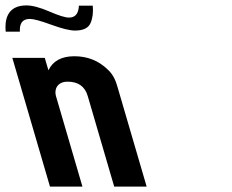

<svg xmlns="http://www.w3.org/2000/svg" viewBox="-142 -690 857 710"><path d="M256.2 -433C222.5 -465.7 181.5 -482 133.1 -482C85.6 -482 53.6 -464.7 37.1 -430L23.6 -476H-96.4L42.8 0H162.8L64.9 -335C57.7 -359.5 69.9 -388 108.1 -388C147.3 -388 172 -370.3 182.4 -335L280.3 0H400.3L292.1 -370C286.9 -387.8 277.9 -413.8 256.2 -433ZM112.6 -625C99.2 -625 75.2 -632.5 40.4 -647.5C5.6 -662.5 -22.7 -670 -44.3 -670C-116.6 -670 -125 -615.2 -121 -573H-68.5C-69.4 -593.9 -66.2 -620 -31 -620C-17.6 -620 8.6 -612.8 47.8 -598.5C87 -584.2 116.2 -577 135.4 -577C165.4 -577 184.4 -586 192.5 -604C200.5 -622 203.4 -643.7 201 -669H149.7C148.7 -650.8 144.3 -625 112.6 -625Z"/></svg>

Font: Din Kursivschrift
Style: BreitLeft
Weight: 400
Version: Version 1.089